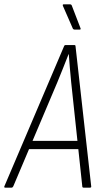

<svg xmlns="http://www.w3.org/2000/svg" viewBox="-44 -862 472 882"><path d="M-20 0Q-26 0 -24 -6L250 -649Q252 -655 257 -655H298Q303 -655 303 -649L375 -6Q376 0 369 0H340Q334 0 334 -6L283 -484Q280 -517 277 -549Q274 -581 272 -613H271Q258 -581 245.5 -548.5Q233 -516 219 -483L17 -6Q14 0 9 0ZM80 -177 95 -215H319L323 -177ZM298 -726Q296 -726 293.5 -727.5Q291 -729 290 -732L245 -835Q244 -838 244.5 -840Q245 -842 248 -842H278Q284 -842 286 -836L326 -732Q327 -729 326 -727.5Q325 -726 322 -726Z"/></svg>

Font: Sofia Sans Condensed ExtraLight
Style: Italic
Weight: 250
Italic angle: -9°
Version: Version 4.100